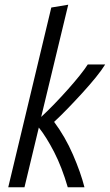

<svg xmlns="http://www.w3.org/2000/svg" viewBox="-20 -796 467 816"><path d="M15 0 198 -764 270 -776 155 -299Q182 -324 211.5 -354.5Q241 -385 269 -416.5Q297 -448 319 -475.5Q341 -503 353 -522H427Q413 -499 387.5 -467.5Q362 -436 330.5 -401.5Q299 -367 267.5 -334.5Q236 -302 210 -278Q257 -215 290 -139Q323 -63 339 0H268Q243 -86 210 -150Q177 -214 145 -254L84 0Z"/></svg>

Font: Ubuntu Sans Condensed
Style: Italic
Weight: 400
Width: 3
Italic angle: -13.5°
Designer: Dalton Maag Ltd
Foundry: Dalton Maag Ltd
Version: Version 1.006; ttfautohint (v1.8.4.7-5d5b)